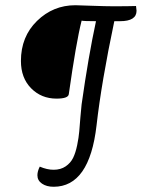

<svg xmlns="http://www.w3.org/2000/svg" viewBox="-20 -595 542 734"><path d="M243 -235Q241 -218 196 -218Q138 -218 99 -257.5Q60 -297 60 -362Q60 -455 121.5 -515Q183 -575 268 -575Q274 -575 329.5 -573Q385 -571 413 -571Q469 -571 500 -572Q502 -558 502 -554Q502 -514 439 -514H417Q368 -282 349 -115Q322 119 185 119Q158 119 140.5 107Q123 95 123 75Q123 60 132 42Q160 54 185 54Q212 54 231 41Q250 28 259.5 8.5Q269 -11 275 -40Q281 -69 283 -93Q285 -117 287.5 -148.5Q290 -180 292 -196Q318 -380 347 -514Q301 -514 292 -516Q271 -433 243 -235Z"/></svg>

Font: Overlock
Style: Italic
Weight: 400
Designer: Dario Muhafara
Foundry: Dario Manuel Muhafara
Version: Version 1.002